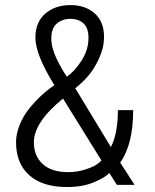

<svg xmlns="http://www.w3.org/2000/svg" viewBox="-20 -726 610 754"><path d="M243.5 8.5Q146.5 8.5 94.8 -38Q43 -84.5 43 -167.5Q43 -196.5 53.8 -226.2Q64.5 -256 80.2 -279.5Q96 -303 117.2 -325.8Q138.5 -348.5 156.8 -363.8Q175 -379 193.5 -391.5Q119 -511.5 119 -578.5Q119 -638.5 157.5 -672.2Q196 -706 257 -706Q315.5 -706 352 -673.2Q388.5 -640.5 388.5 -581.5Q388.5 -539 369.2 -497Q350 -455 326.2 -427.8Q302.5 -400.5 275.5 -379.5L415.5 -148.5Q443 -202 443 -293.5H503Q503 -159 452 -87.5L508.5 0H439L409.5 -46.5Q393 -29 348.8 -10.2Q304.5 8.5 243.5 8.5ZM242.5 -425Q273 -445.5 300.2 -488Q327.5 -530.5 327.5 -576.5Q327.5 -617 307.5 -634.5Q287.5 -652 256.5 -652Q225 -652 203.2 -633.5Q181.5 -615 181.5 -575Q181.5 -538.5 202 -496Q222.5 -453.5 242.5 -425ZM247.5 -50Q283 -50 314.5 -60.2Q346 -70.5 358.8 -79.5Q371.5 -88.5 378.5 -95.5L227.5 -339Q113 -246 113 -167Q113 -113.5 147.8 -81.8Q182.5 -50 247.5 -50Z"/></svg>

Font: League Mono Narrow Light
Style: Regular
Weight: 300
Width: 3
Designer: Tyler Finck
Foundry: The League of Moveable Type / Tyler Finck
Version: Version 2.210